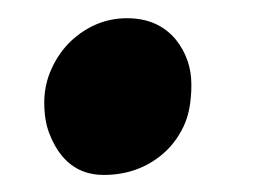

<svg xmlns="http://www.w3.org/2000/svg" viewBox="-20 -187 311 216"><path d="M35.2 -37.6Q29.8 -51.8 29.8 -71.8Q29.8 -91.8 38.1 -109.9Q46.4 -127.9 59.6 -140.6Q87.4 -166.5 123 -166.5Q157.7 -166.5 177.7 -142.6Q195.3 -120.6 195.3 -91.8Q195.3 -63 186.5 -44.7Q177.7 -26.4 163.6 -14.2Q135.7 9.8 96.7 9.8Q53.2 9.8 35.2 -37.6Z"/></svg>

Font: Merriweather
Style: Heavy Italic
Weight: 900
Italic angle: -7°
Designer: Eben Sorkin
Foundry: Eben Sorkin
Version: Version 1.001